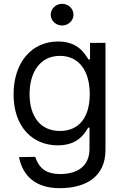

<svg xmlns="http://www.w3.org/2000/svg" viewBox="-20 -770 649 1006"><path d="M292.6 215.9C429.7 215.9 532.7 156.2 532.7 15.6V-545.5H451.7V-458.8H443.2C424.7 -487.2 390.6 -552.6 284.1 -552.6C146.3 -552.6 51.1 -443.2 51.1 -275.6C51.1 -105.1 150.6 -8.5 282.7 -8.5C389.2 -8.5 423.3 -71 441.8 -100.9H448.9V9.9C448.9 100.9 385.7 142 294 142C227.3 142 184.7 115.1 164.8 51.8L79.5 53.3C100.1 154.1 168.3 215.9 292.6 215.9ZM134.9 -277C134.9 -387.8 187.5 -477.3 294 -477.3C396.3 -477.3 450.3 -394.9 450.3 -277C450.3 -156.2 394.9 -83.8 294 -83.8C188.9 -83.8 134.9 -163.4 134.9 -277ZM245.7 -693.2C245.7 -661.9 272.7 -636.4 305.4 -636.4C338.1 -636.4 365.1 -661.9 365.1 -693.2C365.1 -724.4 338.1 -750 305.4 -750C272.7 -750 245.7 -724.4 245.7 -693.2Z"/></svg>

Font: Margiela Sans
Style: Regular
Weight: 400
Designer: Stefan Endress, Andreas Faust
Version: Version 1.100;FEAKit 1.0